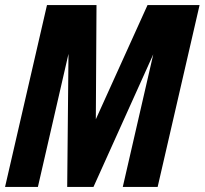

<svg xmlns="http://www.w3.org/2000/svg" viewBox="-29 -740 810 760"><path d="M-9 0 157 -720H353L349 -44H249L555 -720H761L595 0H457L600 -622L621 -621L341 0H237L243 -621L264 -622L121 0Z"/></svg>

Font: Instrument Sans Condensed
Style: Bold Italic
Weight: 700
Width: 3
Italic angle: -13°
Designer: Rodrigo Fuenzalida
Foundry: fragTYPE
Version: Version 1.000;gftools[0.9.28]